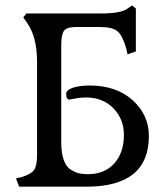

<svg xmlns="http://www.w3.org/2000/svg" viewBox="-20 -701 629 721"><path d="M304.7 0Q539.1 0 539.1 -190.4Q539.1 -269.5 478 -324.7Q417 -379.9 316.4 -379.9Q279.3 -379.9 253.9 -371.6Q228.5 -363.3 228.5 -347.7Q228.5 -327.1 241.2 -327.1Q244.1 -327.1 262.7 -331.1Q281.2 -335 302.7 -335Q366.2 -335 405.8 -294.4Q445.3 -253.9 445.3 -194.3Q445.3 -127.9 409.2 -87.4Q373 -46.9 309.6 -46.9Q292 -46.9 278.3 -49.8Q264.6 -52.7 247.1 -63Q229.5 -73.2 219.7 -99.6Q210 -126 210 -166V-530.3Q210 -572.3 220.7 -585.9Q231.4 -599.6 266.6 -599.6H355.5Q402.3 -599.6 421.4 -583.5Q440.4 -567.4 454.1 -518.6L459 -497.1L490.2 -507.8V-668.9L475.6 -680.7L459 -668.9Q435.5 -650.4 356.4 -650.4H79.1L67.4 -635.7L79.1 -619.1Q119.1 -565.4 119.1 -468.8V-120.1Q119.1 -78.1 107.9 -62.5Q96.7 -46.9 61.5 -36.1L40 -31.2L51.8 0Z"/></svg>

Font: Kurale
Style: Regular
Weight: 400
Version: 1.0; ttfautohint (v1.3)